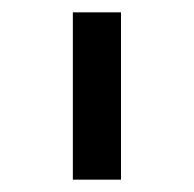

<svg xmlns="http://www.w3.org/2000/svg" viewBox="-20 -701 314 311"><path d="M176 -410V-681H98V-410Z"/></svg>

Font: Iranian Serif 
Style: Regular
Weight: 400
Designer: Hooman Mehr, Hadi Navid in Neviseh Pardaz Co. Ltd. (http://nevisa.com)
Foundry: http://font-store.ir
Version: 5.0.2 build 3/9/1393